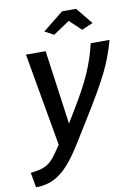

<svg xmlns="http://www.w3.org/2000/svg" viewBox="-142 -794 773 1086"><g transform="rotate(-10 244.5 -251.5)"><path d="M174 -634 226 -606 320 -669 387 -606 451 -634 373 -729H293ZM-40 140 -25 226C82 225 151 174 243 26L323 -103C455 -316 493 -394 529 -523H421C392 -402 353 -313 255 -153L221 -97L162 -523H49L143 11L114 53C71 115 43 131 -40 140Z"/></g></svg>

Font: FIGSv2-sans-serif SmBold Italic
Style: Regular
Weight: 600
Italic angle: -12°
Designer: Matt McInerney, Pablo Impallari, Rodrigo Fuenzalida
Foundry: Matt McInerney, Pablo Impallari, Rodrigo Fuenzalida
Version: Version 4.020;hotconv 1.0.109;makeotfexe 2.5.65596